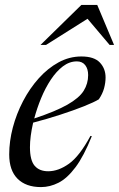

<svg xmlns="http://www.w3.org/2000/svg" viewBox="-20 -752 484 782"><path d="M354 -197.5Q321.5 -116 287.5 -70.8Q253.5 -25.5 218.5 -7.8Q183.5 10 147 10Q85.5 10 51.5 -24Q17.5 -58 17.5 -123Q17.5 -176.5 32.2 -232.5Q47 -288.5 74 -340.2Q101 -392 137.8 -433Q174.5 -474 218.5 -498Q262.5 -522 311.5 -522Q363.5 -522 386.8 -497.2Q410 -472.5 410 -436.5Q410 -415 403.8 -392.2Q397.5 -369.5 382.5 -347.5Q364 -336 322 -319.2Q280 -302.5 225.5 -284.8Q171 -267 115 -252.5Q102 -195.5 102 -152.5Q102 -99.5 121 -77Q140 -54.5 176.5 -54.5Q218 -54.5 261 -85.2Q304 -116 348.5 -198.5ZM293 -502Q263 -502 236.2 -481.8Q209.5 -461.5 187 -427.5Q164.5 -393.5 147.5 -352.2Q130.5 -311 119.5 -269.5Q207 -298.5 254.8 -325.8Q302.5 -353 320.8 -382.2Q339 -411.5 339 -446Q339 -471.5 327 -486.8Q315 -502 293 -502ZM145 -569 311.5 -732H376L444.5 -569H426.5L336.5 -675.5L167.5 -569Z"/></svg>

Font: Newsreader 72pt
Style: Italic
Weight: 400
Italic angle: -17°
Designer: Hugues Gentile
Foundry: Production Type
Version: Version 1.003; ttfautohint (v1.8.3)